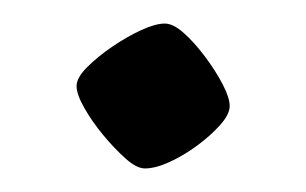

<svg xmlns="http://www.w3.org/2000/svg" viewBox="-20 -137 260 163"><path d="M103 6Q96 6 86.5 -2.5Q77 -11 67.5 -22.5Q58 -34 51.5 -45.5Q45 -57 45 -64Q45 -71 54 -80Q63 -89 75.5 -97.5Q88 -106 100 -111.5Q112 -117 120 -117Q127 -117 136 -109Q145 -101 154 -89Q163 -77 169 -65.5Q175 -54 175 -47Q175 -40 167 -31Q159 -22 147.5 -13.5Q136 -5 124 0.5Q112 6 103 6Z"/></svg>

Font: Texturina Medium 12pt ExtraLight
Style: Regular
Weight: 250
Version: Version 1.002